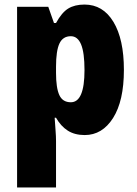

<svg xmlns="http://www.w3.org/2000/svg" viewBox="-20 -583 600 843"><path d="M351 -563Q432 -563 478 -487Q524 -411 524 -276Q524 -140 476.5 -65Q429 10 352 10Q308 10 277.5 -9.5Q247 -29 226 -66H220Q222 -34 224 -9Q226 16 226 36V240H55V-553H192L217 -482H226Q251 -528 279.5 -545.5Q308 -563 351 -563ZM291 -424Q256 -424 241 -392Q226 -360 226 -290V-263Q226 -197 240.5 -165.5Q255 -134 291 -134Q351 -134 351 -275Q351 -352 336 -388Q321 -424 291 -424Z"/></svg>

Font: Noto Sans Lao UI Cond Blk
Style: Regular
Weight: 900
Width: 3
Designer: Monotype Design Team
Foundry: Monotype Imaging Inc.
Version: Version 2.000; ttfautohint (v1.8.4.7-5d5b)